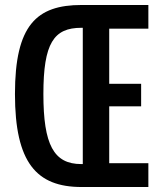

<svg xmlns="http://www.w3.org/2000/svg" viewBox="-20 -750 660 770"><path d="M307 0H575V-95.5H418V-323.5H546V-414H418V-635H575V-730H307C126.5 -730 40 -649 40 -373C40 -97.5 126.5 0 307 0ZM154 -373C154 -576.5 195.5 -638.5 306 -638.5H312V-92H306C195.5 -92 154 -169.5 154 -373Z"/></svg>

Font: Monaspace Neon Medium
Style: Regular
Weight: 500
Designer: Riley Cran & the Lettermatic Team
Foundry: Lettermatic
Version: Version 1.200 (Monaspace Neon)